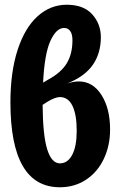

<svg xmlns="http://www.w3.org/2000/svg" viewBox="-20 -776 504 811"><path d="M445 -229Q445 -161 418.5 -105Q392 -49 343.5 -17Q295 15 233 15Q24 15 24 -344Q24 -472 54.5 -565.5Q85 -659 139 -707.5Q193 -756 262 -756Q333 -756 369.5 -715.5Q406 -675 406 -619Q406 -551 372 -502Q338 -453 263 -423Q290 -432 313 -432Q372 -432 408.5 -375Q445 -318 445 -229ZM162 -427 184 -440Q239 -470 262.5 -509.5Q286 -549 286 -606Q286 -632 276.5 -645Q267 -658 251 -658Q218 -658 193 -603.5Q168 -549 162 -427ZM304 -224Q304 -292 286 -329Q268 -366 233 -366Q213 -366 180 -346L160 -333Q161 -204 179.5 -145Q198 -86 233 -86Q266 -86 285 -122Q304 -158 304 -224Z"/></svg>

Font: Fira Sans Extra Condensed SemiBold
Style: Regular
Weight: 600
Width: 1
Designer: Carrois Corporate & Edenspiekermann AG
Foundry: Carrois Corporate GbR & Edenspiekermann AG
Version: Version 4.203